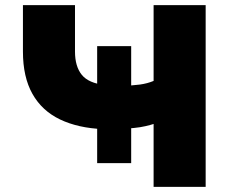

<svg xmlns="http://www.w3.org/2000/svg" viewBox="-20 -725 911 745"><path d="M576 0V-244Q564 -240 544.5 -235.5Q525 -231 500.5 -228.5Q476 -226 450 -225L489 -247V-92H357V-247L380 -224Q283 -228 213 -261.5Q143 -295 106 -360.5Q69 -426 69 -525V-705H271V-525Q271 -467 297.5 -434.5Q324 -402 388 -395L357 -383V-546H489V-383L451 -392Q495 -393 523.5 -397Q552 -401 576 -411V-705H778V0Z"/></svg>

Font: Nunito Sans 7pt SemiExpanded Black
Style: Regular
Weight: 900
Width: 6
Designer: Vernon Adams
Foundry: Vernon Adams
Version: Version 3.101;gftools[0.9.27]